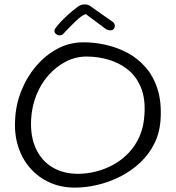

<svg xmlns="http://www.w3.org/2000/svg" viewBox="-20 -849 801 876"><path d="M322 7Q259 7 207.5 -16Q156 -39 119 -80.5Q82 -122 63.5 -178.5Q45 -235 49 -303Q52 -371 77 -434Q102 -497 144.5 -547Q187 -597 242 -626.5Q297 -656 361 -656Q411 -656 462.5 -644.5Q514 -633 560.5 -608.5Q607 -584 643 -543.5Q679 -503 698 -445Q717 -387 713 -310Q710 -246 685 -195.5Q660 -145 619.5 -107Q579 -69 528.5 -43.5Q478 -18 425 -5.5Q372 7 322 7ZM336 -56Q376 -56 418 -66.5Q460 -77 498 -98Q536 -119 567 -151.5Q598 -184 617 -227.5Q636 -271 639 -326Q644 -400 622.5 -451Q601 -502 562 -532.5Q523 -563 474.5 -577Q426 -591 375 -591Q325 -591 280.5 -568Q236 -545 201 -505.5Q166 -466 145.5 -414Q125 -362 122 -304Q118 -226 144 -170.5Q170 -115 219.5 -85.5Q269 -56 336 -56ZM238 -692Q232 -696 230 -700.5Q228 -705 228.5 -709.5Q229 -714 230.5 -716.5Q232 -719 232 -719Q245 -737 260.5 -753Q276 -769 294 -785Q312 -801 333 -817Q342 -824 352 -827Q362 -830 373.5 -828.5Q385 -827 395 -819L496 -748Q496 -748 498.5 -745.5Q501 -743 502.5 -738.5Q504 -734 504 -729Q504 -724 499 -717Q495 -712 489 -711Q483 -710 478 -711Q473 -712 469 -713.5Q465 -715 465 -715L371 -785Q351 -777 326.5 -753.5Q302 -730 266 -692Q266 -692 262 -690Q258 -688 251.5 -687.5Q245 -687 238 -692Z"/></svg>

Font: Sour Gummy Black ExtraLight
Style: Regular
Weight: 250
Version: Version 1.000